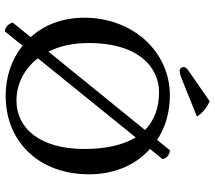

<svg xmlns="http://www.w3.org/2000/svg" viewBox="-66 -794 873 781"><g transform="rotate(90 370.5 -403.5)"><path d="M108 13 166 -59C221 -14 293 10 369 10C560 10 689 -129 689 -329C689 -434 650 -520 586 -577L627 -628C625 -643 610 -658 591 -658L549 -606C498 -640 436 -658 368 -658C189 -658 52 -506 52 -310C52 -220 82 -146 131 -92L72 -19C75 -4 89 13 108 13ZM539 -519C569 -469 586 -400 586 -310C586 -131 503 -34 389 -34C324 -34 261 -64 217 -121ZM355 -614C417 -614 470 -595 509 -557L190 -164C168 -208 155 -262 155 -327C155 -537 259 -614 355 -614ZM392 -820 268 -734C255 -725 253 -720 253 -713C253 -705 259 -698 268 -698C277 -698 289 -701 310 -710L454 -768C441 -789 421 -807 392 -820Z"/></g></svg>

Font: Libertinus Sans
Style: Regular
Weight: 400
Designer: Philipp H. Poll, Khaled Hosny
Foundry: Caleb Maclennan
Version: Version 7.050;RELEASE